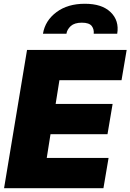

<svg xmlns="http://www.w3.org/2000/svg" viewBox="-20 -990 686 1010"><path d="M1.4 0 122.2 -727.3H646.3L619.3 -568.2H292.6L272.7 -443.2H572.4L545.5 -284.1H245.7L225.9 -159.1H551.1L524.1 0ZM206 -812.5Q217.3 -881.7 277 -926.1Q335.9 -970.2 426.1 -970.2Q471.6 -970.2 505 -959.3Q538.4 -948.5 561.8 -926.1Q608 -881.7 596.6 -812.5H473Q475.5 -835.9 462.7 -853Q449.2 -870.7 410.5 -870.7Q372.2 -870.7 352.3 -853Q332.4 -834.2 329.5 -812.5Z"/></svg>

Font: Inter P Black
Style: Italic
Weight: 900
Italic angle: -9.40001°
Designer: Rasmus Andersson
Foundry: rsms
Version: Version 3.018;git-588b23468